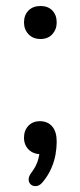

<svg xmlns="http://www.w3.org/2000/svg" viewBox="-20 -510 268 640"><path d="M124 95Q114 108 103 110Q92 112 84 106Q76 100 75.5 89Q75 78 85 65Q101 44 107 22.5Q113 1 113 -17L117 4Q91 4 75.5 -11.5Q60 -27 60 -51Q60 -75 74.5 -90.5Q89 -106 113 -106Q139 -106 154 -88.5Q169 -71 169 -38Q169 -17 165 5.5Q161 28 151 51Q141 74 124 95ZM115 -380Q90 -380 75 -396Q60 -412 60 -435Q60 -460 75 -475Q90 -490 115 -490Q140 -490 154.5 -475Q169 -460 169 -435Q169 -412 154.5 -396Q140 -380 115 -380Z"/></svg>

Font: Nunito
Style: Regular
Weight: 400
Designer: Vernon Adams
Foundry: Vernon Adams
Version: Version 3.602